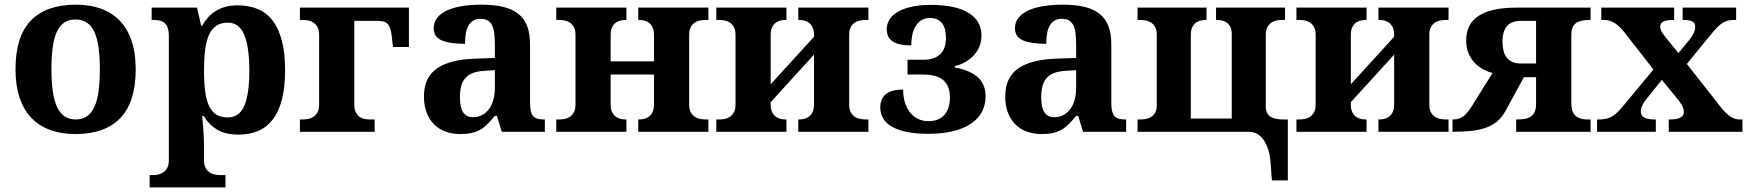

<svg xmlns="http://www.w3.org/2000/svg" viewBox="-20 -569 7550 829"><path d="M565.9 -270Q565.9 -128.9 499.8 -59.6Q433.6 9.8 305.2 9.8Q245.1 9.8 197.3 -7.6Q149.4 -24.9 116 -59.6Q82.5 -94.2 64.7 -147Q46.9 -199.7 46.9 -270Q46.9 -411.1 113 -480Q179.2 -548.8 308.1 -548.8Q368.2 -548.8 415.8 -531.7Q463.4 -514.6 496.8 -480Q530.3 -445.3 548.1 -392.8Q565.9 -340.3 565.9 -270ZM202.1 -270Q202.1 -216.8 207.8 -176.3Q213.4 -135.7 225.8 -108.4Q238.3 -81.1 258.3 -67.1Q278.3 -53.2 307.1 -53.2Q335.9 -53.2 355.7 -67.1Q375.5 -81.1 387.9 -108.4Q400.4 -135.7 405.8 -176.3Q411.1 -216.8 411.1 -270Q411.1 -323.7 405.5 -364Q399.9 -404.3 387.5 -431.2Q375 -458 355 -471.4Q335 -484.9 306.2 -484.9Q277.3 -484.9 257.3 -471.4Q237.3 -458 225.1 -431.2Q212.9 -404.3 207.5 -364Q202.1 -323.7 202.1 -270Z M637.7 187Q648.9 187 661.4 184.8Q673.8 182.6 684.3 175.8Q694.8 168.9 701.9 156.2Q709 143.6 709 122.1V-413.1Q709 -436 703.9 -449.7Q698.7 -463.4 689.7 -470.7Q680.7 -478 668.2 -480.5Q655.8 -482.9 641.6 -482.9H634.8V-536.1H830.6L848.6 -458H853Q863.8 -477.5 878.2 -493.7Q892.6 -509.8 911.4 -521.5Q930.2 -533.2 953.6 -539.6Q977.1 -545.9 1005.9 -545.9Q1055.7 -545.9 1094 -529.5Q1132.3 -513.2 1158.2 -478.8Q1184.1 -444.3 1197.5 -391.6Q1210.9 -338.9 1210.9 -266.1Q1210.9 -193.8 1197.8 -141.4Q1184.6 -88.9 1158.9 -54.7Q1133.3 -20.5 1095.9 -4.2Q1058.6 12.2 1009.8 12.2Q952.6 12.2 917 -9.5Q881.3 -31.2 859.9 -67.9H853Q855 -44.9 856.9 -22.9Q858.4 -4.4 859.6 16.6Q860.8 37.6 860.8 53.2V122.1Q860.8 143.6 867.9 156.2Q875 168.9 885.5 175.8Q896 182.6 908.4 184.8Q920.9 187 931.6 187H953.6V240.2H626V187ZM962.9 -62Q1013.2 -62 1034.9 -112.5Q1056.6 -163.1 1056.6 -265.1Q1056.6 -364.7 1034.9 -418Q1013.2 -471.2 963.9 -471.2Q934.1 -471.2 914.1 -457.8Q894 -444.3 882.3 -418.2Q870.6 -392.1 865.7 -353.8Q860.8 -315.4 860.8 -266.1Q860.8 -214.4 865.7 -176Q870.6 -137.7 882.3 -112.3Q894 -86.9 913.6 -74.5Q933.1 -62 962.9 -62Z M1509.8 -118.2Q1509.8 -96.7 1516.4 -84Q1522.9 -71.3 1532.7 -64.5Q1542.5 -57.6 1554 -55.4Q1565.4 -53.2 1575.7 -53.2H1597.7V0H1274.9V-53.2H1286.6Q1297.9 -53.2 1310.3 -55.4Q1322.8 -57.6 1333.3 -64.5Q1343.8 -71.3 1350.8 -84Q1357.9 -96.7 1357.9 -118.2V-418Q1357.9 -439.5 1350.8 -452.1Q1343.8 -464.8 1333.3 -471.7Q1322.8 -478.5 1310.3 -480.7Q1297.9 -482.9 1286.6 -482.9H1274.9V-536.1H1745.6V-366.2H1676.8L1671.9 -409.2Q1669.4 -432.6 1664.6 -446.5Q1659.7 -460.4 1651.6 -467.8Q1643.6 -475.1 1631.3 -477.1Q1619.1 -479 1602.1 -479H1509.8Z M1965.8 -148.9Q1965.8 -106 1979.5 -84.5Q1993.2 -63 2022.5 -63Q2043.9 -63 2061.3 -72Q2078.6 -81.1 2091.1 -97.7Q2103.5 -114.3 2110.1 -137.9Q2116.7 -161.6 2116.7 -190.9V-266.1L2071.8 -263.2Q2042 -261.7 2021.5 -253.7Q2001 -245.6 1988.8 -231.4Q1976.6 -217.3 1971.2 -196.8Q1965.8 -176.3 1965.8 -148.9ZM2054.7 -487.8Q2035.6 -487.8 2022.7 -479.7Q2009.8 -471.7 2002 -457.3Q1994.1 -442.9 1991 -423.1Q1987.8 -403.3 1987.8 -379.9Q1920.4 -379.9 1886.5 -395Q1852.5 -410.2 1852.5 -446.8Q1852.5 -474.1 1868.9 -493.7Q1885.3 -513.2 1913.3 -525.4Q1941.4 -537.6 1978.8 -543.2Q2016.1 -548.8 2058.6 -548.8Q2111.3 -548.8 2150.6 -539.8Q2189.9 -530.8 2216.1 -510.7Q2242.2 -490.7 2255.4 -458.3Q2268.6 -425.8 2268.6 -378.9V-124Q2268.6 -103.5 2271.7 -89.8Q2274.9 -76.2 2281.7 -68.1Q2288.6 -60.1 2300.3 -56.6Q2312 -53.2 2328.6 -53.2H2332.5V0H2146.5L2125.5 -68.8H2116.7Q2100.1 -48.8 2085.4 -33.9Q2070.8 -19 2054.2 -9.3Q2037.6 0.5 2016.8 5.1Q1996.1 9.8 1967.8 9.8Q1934.6 9.8 1906 0Q1877.4 -9.8 1856.2 -30Q1835 -50.3 1822.8 -80.8Q1810.5 -111.3 1810.5 -152.8Q1810.5 -234.4 1866.5 -273.4Q1922.4 -312.5 2034.7 -315.9L2116.7 -318.8V-374Q2116.7 -398.9 2114.7 -419.9Q2112.8 -440.9 2106.4 -456.1Q2100.1 -471.2 2087.6 -479.5Q2075.2 -487.8 2054.7 -487.8Z M2955.6 -118.2Q2955.6 -96.7 2962.6 -84Q2969.7 -71.3 2980.2 -64.5Q2990.7 -57.6 3003.4 -55.4Q3016.1 -53.2 3026.9 -53.2H3038.6V0H2735.8V-53.2H2737.8Q2748 -53.2 2759.5 -55.4Q2771 -57.6 2780.8 -64.5Q2790.5 -71.3 2797.1 -84Q2803.7 -96.7 2803.7 -118.2V-247.1H2616.7V-118.2Q2616.7 -96.7 2623.3 -84Q2629.9 -71.3 2639.6 -64.5Q2649.4 -57.6 2660.9 -55.4Q2672.4 -53.2 2682.6 -53.2H2684.6V0H2381.8V-53.2H2393.6Q2404.8 -53.2 2417.2 -55.4Q2429.7 -57.6 2440.2 -64.5Q2450.7 -71.3 2457.8 -84Q2464.8 -96.7 2464.8 -118.2V-418Q2464.8 -439.5 2457.8 -452.1Q2450.7 -464.8 2440.2 -471.7Q2429.7 -478.5 2417.2 -480.7Q2404.8 -482.9 2393.6 -482.9H2381.8V-536.1H2684.6V-482.9H2682.6Q2672.4 -482.9 2660.9 -480.7Q2649.4 -478.5 2639.6 -471.7Q2629.9 -464.8 2623.3 -452.1Q2616.7 -439.5 2616.7 -418V-304.2H2803.7V-418Q2803.7 -439.5 2797.1 -452.1Q2790.5 -464.8 2780.8 -471.7Q2771 -478.5 2759.5 -480.7Q2748 -482.9 2737.8 -482.9H2735.8V-536.1H3038.6V-482.9H3026.9Q3016.1 -482.9 3003.4 -480.7Q2990.7 -478.5 2980.2 -471.7Q2969.7 -464.8 2962.6 -452.1Q2955.6 -439.5 2955.6 -418Z M3646.5 -118.2Q3646.5 -96.7 3653.6 -84Q3660.6 -71.3 3671.1 -64.5Q3681.6 -57.6 3694.3 -55.4Q3707 -53.2 3717.8 -53.2H3729.5V0H3426.8V-53.2H3428.7Q3439 -53.2 3450.4 -55.4Q3461.9 -57.6 3471.7 -64.5Q3481.4 -71.3 3488 -84Q3494.6 -96.7 3494.6 -118.2V-333L3307.6 -127.9V-118.2Q3307.6 -96.7 3314.2 -84Q3320.8 -71.3 3330.6 -64.5Q3340.3 -57.6 3351.8 -55.4Q3363.3 -53.2 3373.5 -53.2H3375.5V0H3072.8V-53.2H3084.5Q3095.7 -53.2 3108.2 -55.4Q3120.6 -57.6 3131.1 -64.5Q3141.6 -71.3 3148.7 -84Q3155.8 -96.7 3155.8 -118.2V-418Q3155.8 -439.5 3148.7 -452.1Q3141.6 -464.8 3131.1 -471.7Q3120.6 -478.5 3108.2 -480.7Q3095.7 -482.9 3084.5 -482.9H3072.8V-536.1H3375.5V-482.9H3373.5Q3363.3 -482.9 3351.8 -480.7Q3340.3 -478.5 3330.6 -471.7Q3320.8 -464.8 3314.2 -452.1Q3307.6 -439.5 3307.6 -418V-205.1L3494.6 -410.2V-418Q3494.6 -439.5 3488 -452.1Q3481.4 -464.8 3471.7 -471.7Q3461.9 -478.5 3450.4 -480.7Q3439 -482.9 3428.7 -482.9H3426.8V-536.1H3729.5V-482.9H3717.8Q3707 -482.9 3694.3 -480.7Q3681.6 -478.5 3671.1 -471.7Q3660.6 -464.8 3653.6 -452.1Q3646.5 -439.5 3646.5 -418Z M3988.8 -45.9Q4013.2 -45.9 4030.8 -53.7Q4048.3 -61.5 4059.6 -75.4Q4070.8 -89.4 4076.2 -108.2Q4081.5 -127 4081.5 -148.9Q4081.5 -197.3 4053.7 -222.2Q4025.9 -247.1 3965.8 -247.1H3898.4V-311H3966.8Q3994.6 -311 4013.4 -318.6Q4032.2 -326.2 4043.7 -339.4Q4055.2 -352.5 4059.8 -369.6Q4064.5 -386.7 4064.5 -405.8Q4064.5 -423.8 4060.8 -439.5Q4057.1 -455.1 4049.1 -466.6Q4041 -478 4027.8 -484.6Q4014.6 -491.2 3995.6 -491.2Q3972.7 -491.2 3957.3 -481.2Q3941.9 -471.2 3932.4 -454.6Q3922.9 -438 3918.7 -416.7Q3914.6 -395.5 3914.6 -373Q3883.8 -373 3863.3 -378.2Q3842.8 -383.3 3830.8 -392.6Q3818.8 -401.9 3813.7 -415Q3808.6 -428.2 3808.6 -444.8Q3808.6 -462.4 3818.1 -480.7Q3827.6 -499 3849.9 -513.9Q3872.1 -528.8 3908.9 -538.3Q3945.8 -547.9 4000.5 -547.9Q4052.2 -547.9 4092.8 -539.3Q4133.3 -530.8 4161.1 -513.9Q4189 -497.1 4203.4 -472.4Q4217.8 -447.8 4217.8 -416Q4217.8 -392.1 4209.7 -370.8Q4201.7 -349.6 4186.8 -332.5Q4171.9 -315.4 4150.4 -302.7Q4128.9 -290 4102.5 -283.2V-277.8Q4166.5 -266.1 4200.9 -236.3Q4235.4 -206.5 4235.4 -152.8Q4235.4 -115.7 4219.5 -85.9Q4203.6 -56.2 4172.6 -35.2Q4141.6 -14.2 4095.5 -2.7Q4049.3 8.8 3988.8 8.8Q3930.2 8.8 3890.4 -0.2Q3850.6 -9.3 3826.2 -24.9Q3801.8 -40.5 3791.3 -61Q3780.8 -81.5 3780.8 -105Q3780.8 -141.6 3804 -161.9Q3827.1 -182.1 3879.4 -182.1Q3879.4 -153.3 3886.7 -128.4Q3894 -103.5 3908 -85.2Q3921.9 -66.9 3942.4 -56.4Q3962.9 -45.9 3988.8 -45.9Z M4475.6 -148.9Q4475.6 -106 4489.3 -84.5Q4502.9 -63 4532.2 -63Q4553.7 -63 4571 -72Q4588.4 -81.1 4600.8 -97.7Q4613.3 -114.3 4619.9 -137.9Q4626.5 -161.6 4626.5 -190.9V-266.1L4581.5 -263.2Q4551.8 -261.7 4531.2 -253.7Q4510.7 -245.6 4498.5 -231.4Q4486.3 -217.3 4481 -196.8Q4475.6 -176.3 4475.6 -148.9ZM4564.5 -487.8Q4545.4 -487.8 4532.5 -479.7Q4519.5 -471.7 4511.7 -457.3Q4503.9 -442.9 4500.7 -423.1Q4497.6 -403.3 4497.6 -379.9Q4430.2 -379.9 4396.2 -395Q4362.3 -410.2 4362.3 -446.8Q4362.3 -474.1 4378.7 -493.7Q4395 -513.2 4423.1 -525.4Q4451.2 -537.6 4488.5 -543.2Q4525.9 -548.8 4568.4 -548.8Q4621.1 -548.8 4660.4 -539.8Q4699.7 -530.8 4725.8 -510.7Q4752 -490.7 4765.1 -458.3Q4778.3 -425.8 4778.3 -378.9V-124Q4778.3 -103.5 4781.5 -89.8Q4784.7 -76.2 4791.5 -68.1Q4798.3 -60.1 4810.1 -56.6Q4821.8 -53.2 4838.4 -53.2H4842.3V0H4656.2L4635.3 -68.8H4626.5Q4609.9 -48.8 4595.2 -33.9Q4580.6 -19 4564 -9.3Q4547.4 0.5 4526.6 5.1Q4505.9 9.8 4477.5 9.8Q4444.3 9.8 4415.8 0Q4387.2 -9.8 4366 -30Q4344.7 -50.3 4332.5 -80.8Q4320.3 -111.3 4320.3 -152.8Q4320.3 -234.4 4376.2 -273.4Q4432.1 -312.5 4544.4 -315.9L4626.5 -318.8V-374Q4626.5 -398.9 4624.5 -419.9Q4622.6 -440.9 4616.2 -456.1Q4609.9 -471.2 4597.4 -479.5Q4585 -487.8 4564.5 -487.8Z M5528.3 -536.1V-482.9H5516.6Q5505.9 -482.9 5493.2 -480.7Q5480.5 -478.5 5470 -471.7Q5459.5 -464.8 5452.4 -452.1Q5445.3 -439.5 5445.3 -418V-109.9Q5445.3 -92.3 5451.2 -81.3Q5457 -70.3 5467 -64.2Q5477.1 -58.1 5490.2 -55.9Q5503.4 -53.7 5517.6 -53.2H5540.5V210H5471.7L5466.3 137.2Q5463.9 99.6 5454.8 73.5Q5445.8 47.4 5432.9 31Q5419.9 14.6 5404.3 7.3Q5388.7 0 5372.6 0H4891.6V-53.2H4903.3Q4914.1 -53.2 4926.5 -55.2Q4939 -57.1 4949.7 -63.7Q4960.4 -70.3 4967.5 -82.3Q4974.6 -94.2 4974.6 -113.8V-418Q4974.6 -439.5 4967.5 -452.1Q4960.4 -464.8 4950 -471.7Q4939.5 -478.5 4927 -480.7Q4914.6 -482.9 4903.3 -482.9H4891.6V-536.1H5189.5V-482.9H5187.5Q5177.2 -482.9 5165.8 -480.7Q5154.3 -478.5 5144.5 -471.7Q5134.8 -464.8 5128.2 -452.1Q5121.6 -439.5 5121.6 -418V-57.1H5298.3V-421.9Q5298.3 -441.9 5291.7 -453.9Q5285.2 -465.8 5275.1 -472.4Q5265.1 -479 5253.7 -481Q5242.2 -482.9 5232.4 -482.9H5230.5V-536.1Z M6151.4 -118.2Q6151.4 -96.7 6158.4 -84Q6165.5 -71.3 6176 -64.5Q6186.5 -57.6 6199.2 -55.4Q6211.9 -53.2 6222.7 -53.2H6234.4V0H5931.6V-53.2H5933.6Q5943.8 -53.2 5955.3 -55.4Q5966.8 -57.6 5976.6 -64.5Q5986.3 -71.3 5992.9 -84Q5999.5 -96.7 5999.5 -118.2V-333L5812.5 -127.9V-118.2Q5812.5 -96.7 5819.1 -84Q5825.7 -71.3 5835.4 -64.5Q5845.2 -57.6 5856.7 -55.4Q5868.2 -53.2 5878.4 -53.2H5880.4V0H5577.6V-53.2H5589.4Q5600.6 -53.2 5613 -55.4Q5625.5 -57.6 5636 -64.5Q5646.5 -71.3 5653.6 -84Q5660.6 -96.7 5660.6 -118.2V-418Q5660.6 -439.5 5653.6 -452.1Q5646.5 -464.8 5636 -471.7Q5625.5 -478.5 5613 -480.7Q5600.6 -482.9 5589.4 -482.9H5577.6V-536.1H5880.4V-482.9H5878.4Q5868.2 -482.9 5856.7 -480.7Q5845.2 -478.5 5835.4 -471.7Q5825.7 -464.8 5819.1 -452.1Q5812.5 -439.5 5812.5 -418V-205.1L5999.5 -410.2V-418Q5999.5 -439.5 5992.9 -452.1Q5986.3 -464.8 5976.6 -471.7Q5966.8 -478.5 5955.3 -480.7Q5943.8 -482.9 5933.6 -482.9H5931.6V-536.1H6234.4V-482.9H6222.7Q6211.9 -482.9 6199.2 -480.7Q6186.5 -478.5 6176 -471.7Q6165.5 -464.8 6158.4 -452.1Q6151.4 -439.5 6151.4 -418Z M6546.4 -479Q6524.4 -479 6509.3 -472.4Q6494.1 -465.8 6484.9 -454.1Q6475.6 -442.4 6471.4 -426Q6467.3 -409.7 6467.3 -390.1Q6467.3 -368.7 6471.4 -351.1Q6475.6 -333.5 6485.1 -321Q6494.6 -308.6 6509.5 -301.8Q6524.4 -294.9 6546.4 -294.9H6612.3V-479ZM6481.4 -91.8Q6466.3 -64 6445.8 -46.1Q6425.3 -28.3 6397.2 -18.1Q6369.1 -7.8 6333.3 -3.9Q6297.4 0 6251.5 0V-53.2H6254.4Q6268.1 -53.2 6278.8 -56.6Q6289.6 -60.1 6299.1 -67.4Q6308.6 -74.7 6317.6 -85.9Q6326.7 -97.2 6336.4 -112.8L6424.3 -253.9Q6404.3 -258.8 6384 -269.5Q6363.8 -280.3 6347.4 -297.4Q6331.1 -314.5 6320.8 -338.6Q6310.5 -362.8 6310.5 -394Q6310.5 -427.2 6322.5 -453.6Q6334.5 -480 6360.8 -498.3Q6387.2 -516.6 6428.7 -526.4Q6470.2 -536.1 6529.3 -536.1H6847.7V-482.9H6844.2Q6800.8 -482.9 6782.7 -467.8Q6764.6 -452.6 6764.6 -421.9V-120.1Q6764.6 -106.4 6767.8 -94.5Q6771 -82.5 6778.8 -73.2Q6786.6 -64 6800.3 -58.6Q6814 -53.2 6834.5 -53.2H6847.7V0H6526.4V-53.2H6530.3Q6546.9 -53.2 6561.8 -55.4Q6576.7 -57.6 6587.9 -64.5Q6599.1 -71.3 6605.7 -84.7Q6612.3 -98.1 6612.3 -120.1V-235.8H6559.6Z M7299.3 -453.1Q7299.3 -471.2 7285.4 -477.1Q7271.5 -482.9 7248 -482.9H7245.1V-536.1H7476.1V-482.9H7467.3Q7452.6 -482.9 7441.2 -480.2Q7429.7 -477.5 7418.2 -470.5Q7406.7 -463.4 7394.5 -450.9Q7382.3 -438.5 7366.2 -418.9L7263.2 -293L7410.2 -106Q7433.1 -77.1 7452.4 -65.2Q7471.7 -53.2 7490.2 -53.2H7503.4V0H7185.1V-53.2H7190.4Q7250.5 -53.2 7250.5 -85.9Q7250.5 -91.8 7249 -97.7Q7247.6 -103.5 7243.7 -111.3Q7239.7 -119.1 7232.2 -129.6Q7224.6 -140.1 7212.4 -154.8L7155.3 -224.1L7085.4 -137.2Q7076.2 -125 7070.3 -112.3Q7064.5 -99.6 7064.5 -86.9Q7064.5 -70.3 7078.6 -61.8Q7092.8 -53.2 7126.5 -53.2H7129.4V0H6875.5V-53.2H6884.3Q6902.3 -53.2 6916 -56.4Q6929.7 -59.6 6941.7 -66.9Q6953.6 -74.2 6965.8 -86.4Q6978 -98.6 6993.2 -117.2L7119.1 -269L6993.2 -430.2Q6972.2 -456.5 6951.2 -469.7Q6930.2 -482.9 6907.2 -482.9H6894V-536.1H7208.5V-482.9H7205.1Q7188 -482.9 7177 -480.7Q7166 -478.5 7159.7 -474.6Q7153.3 -470.7 7150.9 -465.3Q7148.4 -460 7148.4 -454.1Q7148.4 -443.4 7153.8 -433.3Q7159.2 -423.3 7171.4 -408.2L7227.1 -339.8L7274.4 -397Q7286.1 -412.1 7292.7 -425.8Q7299.3 -439.5 7299.3 -453.1Z"/></svg>

Font: Droid Serif
Style: Bold
Weight: 700
Designer: Monotype Design team
Foundry: Monotype Imaging Inc.
Version: Version 1.03